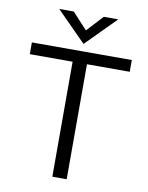

<svg xmlns="http://www.w3.org/2000/svg" viewBox="-98 -984 813 1054"><g transform="rotate(10 308.5 -457.0)"><path d="M348 0H268V-641H29.5V-706.5H586.5V-641H348ZM310 -747.5 145.5 -913.5H226.5L310 -823L394 -913.5H474.5Z"/></g></svg>

Font: Acari Sans
Style: Regular
Weight: 400
Designer: Alfredo Marco Pradil and Stefan Peev (font) & Cristiano Sobral (main changes)
Foundry: Alfredo Marco Pradil and Stefan Peev (font) & Cristiano Sobral (main changes)
Version: Version 1.063; ttfautohint (v1.8.3)